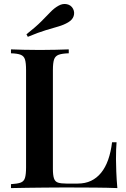

<svg xmlns="http://www.w3.org/2000/svg" viewBox="-20 -960 643 980"><path d="M331 -708V-688Q297 -687 279.5 -680.5Q262 -674 256 -656.5Q250 -639 250 -602V-98Q250 -66 255.5 -49.5Q261 -33 276 -28Q291 -23 319 -23H376Q415 -23 444.5 -37Q474 -51 496 -78Q518 -105 532 -144.5Q546 -184 552 -234H575Q572 -201 572 -148Q572 -126 573.5 -85Q575 -44 579 0Q528 -2 464 -2.5Q400 -3 350 -3Q326 -3 289 -3Q252 -3 208.5 -2.5Q165 -2 120.5 -1.5Q76 -1 36 0V-20Q69 -22 85.5 -28Q102 -34 107.5 -52Q113 -70 113 -106V-602Q113 -639 107.5 -656.5Q102 -674 85.5 -680.5Q69 -687 36 -688V-708Q61 -707 100 -706Q139 -705 184 -705Q225 -705 265 -706Q305 -707 331 -708ZM279 -931Q300 -943 321.5 -938.5Q343 -934 353 -915Q362 -897 356 -878Q350 -859 328 -846Q306 -833 278.5 -825Q251 -817 214 -806Q177 -795 122 -772L115 -785Q162 -822 190 -850Q218 -878 237.5 -898.5Q257 -919 279 -931Z"/></svg>

Font: Playfair Display SemiBold
Style: Regular
Weight: 600
Designer: Claus Eggers Sørensen
Foundry: Claus Eggers Sørensen
Version: Version 1.203